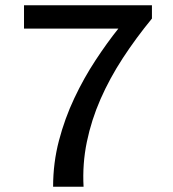

<svg xmlns="http://www.w3.org/2000/svg" viewBox="-20 -706 655 726"><path d="M180.8 0Q180.8 -90 202.8 -174Q224.8 -258 261 -334.6Q297.2 -411.2 340.9 -477.6Q384.5 -544 427.5 -597.8H70.8V-686H554.5V-635.8Q494 -562.2 444.4 -486.2Q394.8 -410.2 360.1 -331.2Q325.5 -252.2 308.4 -169.4Q291.2 -86.5 296 0Z"/></svg>

Font: Chivo Medium
Style: Regular
Weight: 500
Designer: Hector Gatti
Foundry: Omnibus-Type
Version: Version 2.002